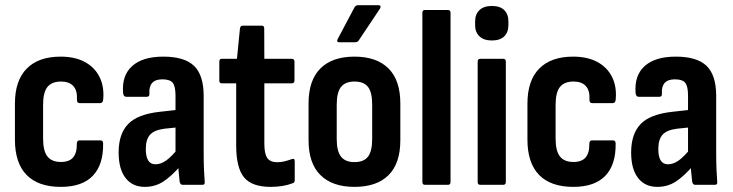

<svg xmlns="http://www.w3.org/2000/svg" viewBox="-20 -722 2864 750"><path d="M217.6 8Q129.4 8 83.9 -38.6Q38.3 -85.3 38.3 -176.7V-317Q38.3 -407.4 84.4 -454.1Q130.4 -500.8 217.1 -500.8Q272.3 -500.8 310.9 -480.2Q349.4 -459.6 368.3 -422.3Q387.3 -385 383.3 -335.6Q382.4 -319.2 371.9 -319.2H291Q280.6 -319.2 280.6 -332.1Q282.6 -368.2 266.5 -385.8Q250.3 -403.5 218.5 -403.5Q182.7 -403.5 165.5 -382.5Q148.3 -361.5 148.3 -312.1V-181.6Q148.3 -132.2 165.3 -110.8Q182.2 -89.3 218.1 -89.3Q250.3 -89.3 265.5 -106.9Q280.6 -124.5 280.1 -159.6Q280.1 -173.6 290 -173.6H372.4Q382.8 -173.6 382.8 -161.7Q384.3 -79.1 342.7 -35.5Q301.1 8 217.6 8Z M693.3 0Q684.9 0 681.9 -11.5Q680.4 -25 677.9 -50.6Q675.4 -76.2 674.4 -96.6L665.6 -119.4V-348.5Q665.6 -384.8 654.8 -398.5Q643.9 -412.1 614.1 -412.1Q559.6 -412.1 563.6 -355.3Q564.5 -343.9 553.2 -343.9H472.8Q462.3 -343.9 460.8 -358.9Q455.3 -427 496.2 -463.9Q537 -500.8 618 -500.8Q700.6 -500.8 738.1 -464.6Q775.6 -428.5 775.6 -347.1V-124.8Q775.6 -84.8 776.9 -58.1Q778.1 -31.3 779.6 -12.4Q781.6 0 770.2 0ZM545.6 8Q497.2 8 470.3 -27Q443.4 -61.9 443.4 -126.4Q443.4 -198.4 480.1 -237.1Q516.8 -275.9 605.2 -285.4L676.6 -293.4L676.2 -224.8L622.2 -219.2Q582.8 -214.2 566.2 -195.8Q549.5 -177.4 549.5 -139.6Q549.5 -110.4 558.8 -95.3Q568.2 -80.2 587.3 -80.2Q607.9 -80.2 629.3 -95.2Q650.7 -110.3 681 -148.1L687.8 -77.4Q650.3 -33.9 618.1 -12.9Q586 8 545.6 8Z M1037.2 8Q963.7 8 933.2 -29.3Q902.6 -66.7 902.6 -153.8V-396.5H846.6Q836.7 -396.5 836.7 -406.9V-481.4Q836.7 -492.3 846.6 -492.3H905.6L917.4 -611.4Q919.4 -621.8 928.4 -621.8H1002.7Q1012.1 -621.8 1012.1 -611.4L1012.6 -492.3H1118.9Q1130.3 -492.3 1130.3 -481.4V-406.9Q1130.3 -396.5 1118.9 -396.5H1012.6V-160.1Q1012.6 -121.9 1023.9 -105.1Q1035.2 -88.3 1063.3 -88.3Q1077.4 -88.3 1091.4 -91.8Q1105.5 -95.3 1119.4 -100.3Q1131.3 -105.3 1131.3 -91.9V-18.4Q1131.3 -7.9 1122.4 -6Q1105.9 0.5 1084 4.3Q1062.1 8 1037.2 8Z M1364.6 8Q1278.4 8 1231.9 -37.9Q1185.3 -83.8 1185.3 -174.2V-318Q1185.3 -408.5 1231.6 -454.6Q1277.8 -500.8 1364.6 -500.8Q1451.3 -500.8 1497.6 -454.6Q1543.8 -408.5 1543.8 -318V-174.2Q1543.8 -83.8 1497.8 -37.9Q1451.8 8 1364.6 8ZM1364.6 -88.8Q1401.5 -88.8 1417.7 -110.3Q1433.8 -131.8 1433.8 -178.7V-313.1Q1433.8 -361 1417.7 -382.2Q1401.5 -403.5 1364.6 -403.5Q1328.7 -403.5 1312 -382.2Q1295.3 -361 1295.3 -313.1V-178.7Q1295.3 -131.8 1312 -110.3Q1328.7 -88.8 1364.6 -88.8ZM1305.2 -557Q1293.3 -557 1298.8 -568.9L1364.7 -693.3Q1369.7 -701.7 1378.6 -701.7H1458.7Q1464.6 -701.7 1466.1 -698Q1467.6 -694.3 1464.6 -688.8L1381.9 -564.9Q1378 -557 1367 -557Z M1640.3 0Q1629.9 0 1629.9 -10.9V-672.1Q1629.9 -683 1640.3 -683H1729.5Q1739.9 -683 1739.9 -672.1V-10.9Q1739.9 0 1729.5 0Z M1856.3 0Q1845.9 0 1845.9 -10.9V-481.4Q1845.9 -492.3 1856.3 -492.3H1945.5Q1955.9 -492.3 1955.9 -481.4V-10.9Q1955.9 0 1945.5 0ZM1901.2 -563.9Q1870 -563.9 1852.9 -580Q1835.9 -596.1 1835.9 -623.9V-638.2Q1835.9 -666.4 1852.9 -682.6Q1870 -698.7 1901.2 -698.7Q1933.4 -698.7 1949.7 -682.6Q1966 -666.4 1966 -638.2V-623.9Q1966 -596.1 1949.7 -580Q1933.4 -563.9 1901.2 -563.9Z M2219.6 8Q2131.4 8 2085.9 -38.6Q2040.3 -85.3 2040.3 -176.7V-317Q2040.3 -407.4 2086.4 -454.1Q2132.4 -500.8 2219.1 -500.8Q2274.3 -500.8 2312.9 -480.2Q2351.4 -459.6 2370.3 -422.3Q2389.3 -385 2385.3 -335.6Q2384.4 -319.2 2373.9 -319.2H2293Q2282.6 -319.2 2282.6 -332.1Q2284.6 -368.2 2268.5 -385.8Q2252.3 -403.5 2220.5 -403.5Q2184.7 -403.5 2167.5 -382.5Q2150.3 -361.5 2150.3 -312.1V-181.6Q2150.3 -132.2 2167.3 -110.8Q2184.2 -89.3 2220.1 -89.3Q2252.3 -89.3 2267.5 -106.9Q2282.6 -124.5 2282.1 -159.6Q2282.1 -173.6 2292 -173.6H2374.4Q2384.8 -173.6 2384.8 -161.7Q2386.3 -79.1 2344.7 -35.5Q2303.1 8 2219.6 8Z M2695.3 0Q2686.9 0 2683.9 -11.5Q2682.4 -25 2679.9 -50.6Q2677.4 -76.2 2676.4 -96.6L2667.6 -119.4V-348.5Q2667.6 -384.8 2656.8 -398.5Q2645.9 -412.1 2616.1 -412.1Q2561.6 -412.1 2565.6 -355.3Q2566.5 -343.9 2555.2 -343.9H2474.8Q2464.3 -343.9 2462.8 -358.9Q2457.3 -427 2498.2 -463.9Q2539 -500.8 2620 -500.8Q2702.6 -500.8 2740.1 -464.6Q2777.6 -428.5 2777.6 -347.1V-124.8Q2777.6 -84.8 2778.9 -58.1Q2780.1 -31.3 2781.6 -12.4Q2783.6 0 2772.2 0ZM2547.6 8Q2499.2 8 2472.3 -27Q2445.4 -61.9 2445.4 -126.4Q2445.4 -198.4 2482.1 -237.1Q2518.8 -275.9 2607.2 -285.4L2678.6 -293.4L2678.2 -224.8L2624.2 -219.2Q2584.8 -214.2 2568.2 -195.8Q2551.5 -177.4 2551.5 -139.6Q2551.5 -110.4 2560.8 -95.3Q2570.2 -80.2 2589.3 -80.2Q2609.9 -80.2 2631.3 -95.2Q2652.7 -110.3 2683 -148.1L2689.8 -77.4Q2652.3 -33.9 2620.1 -12.9Q2588 8 2547.6 8Z"/></svg>

Font: Sofia Sans Condensed
Style: Regular
Weight: 400
Designer: Botio Nikoltchev, Ani Petrova
Foundry: lettersoup
Version: Version 4.100